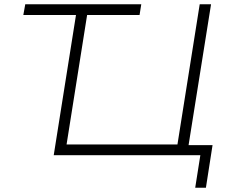

<svg xmlns="http://www.w3.org/2000/svg" viewBox="-20 -725 1077 897"><path d="M892 152 916 0H231L335 -655H89L98 -705H640L632 -655H387L291 -50H809L913 -705H966L861 -47H973L942 152Z"/></svg>

Font: Nunito Sans 7pt SemiExpanded ExtraLight
Style: Italic
Weight: 250
Width: 6
Italic angle: -9°
Designer: Vernon Adams
Foundry: Vernon Adams
Version: Version 3.101;gftools[0.9.27]